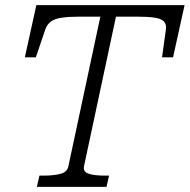

<svg xmlns="http://www.w3.org/2000/svg" viewBox="-20 -730 741 750"><path d="M247 -80 372 -665H294Q250 -665 222 -661Q194 -657 179 -646Q164 -635 157 -615L120 -506H77L122 -710H701L656 -506H613L628 -615Q631 -635 620.5 -646Q610 -657 584 -661Q558 -665 514 -665H433L308 -80Q304 -58 327.5 -51Q351 -44 388 -44H406L396 0H124L134 -44H152Q189 -44 216 -51Q243 -58 247 -80Z"/></svg>

Font: Roboto Serif 20pt ExtraLight
Style: Italic
Weight: 250
Italic angle: -10°
Version: Version 1.007